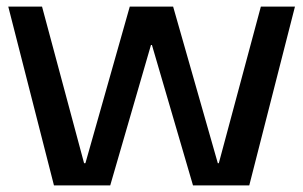

<svg xmlns="http://www.w3.org/2000/svg" viewBox="-20 -560 916 580"><path d="M5 -540H107L234 -67H238L372 -540H503L638 -67H641L768 -540H871L733 0H563L439 -424H436L313 0H143Z"/></svg>

Font: Pathway Extreme Medium
Style: Regular
Weight: 500
Designer: Eduardo Rodriguez Tunni
Foundry: Eduardo Rodriguez Tunni
Version: Version 1.001;gftools[0.9.26]